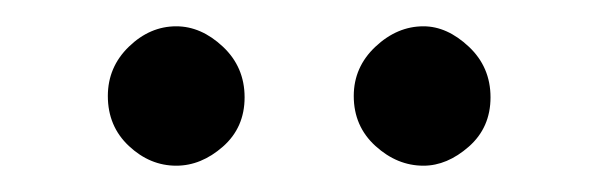

<svg xmlns="http://www.w3.org/2000/svg" viewBox="-20 -600 455 146"><path d="M62 -527Q62 -549 78 -564.5Q94 -580 114 -580Q133 -580 149.5 -564.5Q166 -549 166 -526Q166 -503 149.5 -488.5Q133 -474 114 -474Q94 -474 78 -489Q62 -504 62 -527ZM249 -527Q249 -549 265.5 -564.5Q282 -580 302 -580Q320 -580 336.5 -564.5Q353 -549 353 -526Q353 -503 336.5 -488.5Q320 -474 302 -474Q282 -474 265.5 -489Q249 -504 249 -527Z"/></svg>

Font: Josefin Sans Thin
Style: Regular
Weight: 400
Version: Version 2.000